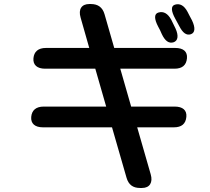

<svg xmlns="http://www.w3.org/2000/svg" viewBox="-20 -867 1040 953"><path d="M841 -657C863 -664 868 -689 851 -726C844 -741 837 -755 830 -769C813 -800 792 -812 767 -805C744 -799 745 -773 765 -735C772 -723 778 -710 783 -698C799 -664 818 -650 841 -657ZM193 -235H536L608 15C618 50 640 66 675 66H685C723 66 740 39 728 -2L661 -235H843C881 -235 902 -252 905 -287C908 -320 887 -338 847 -338H631L577 -526H846C884 -526 905 -543 908 -578C911 -611 890 -629 850 -629H547L499 -796C489 -831 466 -847 431 -847H423C385 -847 368 -821 380 -780L423 -629H208C170 -629 149 -611 146 -578C143 -545 164 -526 204 -526H453L507 -338H197C159 -338 138 -320 135 -287C132 -254 153 -235 193 -235ZM850 -774C857 -762 864 -749 870 -737C887 -704 905 -690 927 -697C948 -704 951 -728 933 -766C925 -780 918 -795 911 -808C894 -840 873 -851 849 -844C827 -838 829 -812 850 -774Z"/></svg>

Font: 寒蝉团圆体 Round
Style: Regular
Weight: 500
Designer: 寒蝉字型
Version: Version 2.700;Glyphs 3.1.1 (3135)